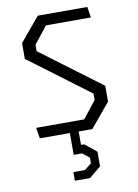

<svg xmlns="http://www.w3.org/2000/svg" viewBox="-107 -799 834 1157"><g transform="rotate(-10 310.0 -221.0)"><path d="M91.5 0H275V133.5H326L368.5 167V201.5L326 235.5H255V288.5H347.5L419.5 229V139.5L348 82H329V0H412.5L534.5 -146.5V-243.5L163.5 -520.5V-560L246 -664H521L510.5 -730H207.5L85.5 -583.5V-487L456.5 -209.5V-170L374.5 -66H80.5Z"/></g></svg>

Font: Monaspace Krypton Light
Style: Regular
Weight: 300
Designer: Riley Cran & the Lettermatic Team
Foundry: Lettermatic
Version: Version 1.101 (Monaspace Krypton)